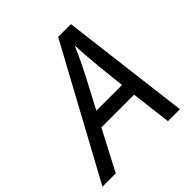

<svg xmlns="http://www.w3.org/2000/svg" viewBox="-247 -857 999 999"><g transform="rotate(-45 252.5 -357.0)"><path d="M-57 0H41L157 -222H398L425 0H513L425 -714H331ZM200 -302 277 -448C308 -507 337 -566 358 -617H361C362 -570 368 -503 373 -452L389 -302Z"/></g></svg>

Font: BC Sans
Style: Italic
Weight: 400
Italic angle: -12°
Designer: Monotype Design Team
Designer: Province of B.C.
Foundry: Monotype Imaging Inc.
Version: Version 2.000;GOOG;noto-source:20170915:90ef993387c0